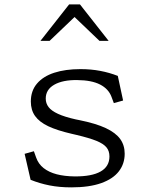

<svg xmlns="http://www.w3.org/2000/svg" viewBox="-20 -818 660 850"><path d="M115.5 -22 89 -137 130 -148.5 140 -120.5Q150 -92 173.2 -73.8Q196.5 -55.5 231 -46.5Q265.5 -37.5 310.5 -37Q386.5 -36.5 425.5 -58.8Q464.5 -81 464.5 -125.5Q464.5 -150 451 -166Q437.5 -182 406.8 -194.5Q376 -207 319.5 -220.5L298 -225.5Q233 -240.5 193.5 -259.2Q154 -278 135.2 -304.5Q116.5 -331 116.5 -368.5Q116.5 -416 143.8 -448Q171 -480 220.2 -496Q269.5 -512 336 -512Q383 -512 423.8 -504.2Q464.5 -496.5 501.5 -482L525 -373L484 -361.5L473.5 -389.5Q460.5 -424.5 423 -443.8Q385.5 -463 322 -463.5Q258 -464.5 220.2 -443Q182.5 -421.5 182.5 -381.5Q182.5 -360.5 195 -344Q207.5 -327.5 236.8 -314Q266 -300.5 315 -289.5L330 -286.5Q404.5 -271.5 448.5 -250.8Q492.5 -230 512.2 -202.5Q532 -175 532 -137.5Q532 -93 506.2 -59.5Q480.5 -26 427.8 -7.2Q375 11.5 296 11.5Q243 11.5 199 2.8Q155 -6 115.5 -22ZM286 -798.5H334L461 -637H420.5L296 -756H324L199.5 -637H159Z"/></svg>

Font: Monaspace Xenon Var
Style: Regular
Weight: 400
Designer: Riley Cran and the Lettermatic Team
Version: Version 1.000 (Monaspace Xenon Var)